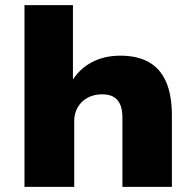

<svg xmlns="http://www.w3.org/2000/svg" viewBox="-20 -725 762 745"><path d="M75 0V-705H263V-409H258Q287 -457 335.5 -483Q384 -509 447 -509Q512 -509 556.5 -484.5Q601 -460 624 -408.5Q647 -357 647 -275V0H455V-268Q455 -302 445.5 -321.5Q436 -341 419 -350Q402 -359 376 -359Q344 -359 319.5 -345.5Q295 -332 281.5 -308.5Q268 -285 268 -256V0Z"/></svg>

Font: Nunito Sans 10pt SemiExpanded Black
Style: Regular
Weight: 900
Width: 6
Designer: Vernon Adams
Foundry: Vernon Adams
Version: Version 3.101;gftools[0.9.27]